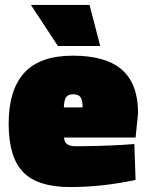

<svg xmlns="http://www.w3.org/2000/svg" viewBox="-20 -743 592 776"><path d="M239 -187Q240 -152 284 -152Q384 -152 484 -158L523 -161L528 -16Q395 13 263.5 13Q132 13 73.5 -47.5Q15 -108 15 -243.5Q15 -379 78 -448.5Q141 -518 274.5 -518Q408 -518 473 -461Q538 -404 538 -286L528 -187ZM314 -309Q314 -338 305.5 -350Q297 -362 276 -362Q255 -362 247 -350Q239 -338 238 -309ZM105 -723H342L385 -557H214Z"/></svg>

Font: Titillium Web Black
Style: Regular
Weight: 900
Version: Version 1.002;PS 35.000;hotconv 1.0.70;makeotf.lib2.5.55311